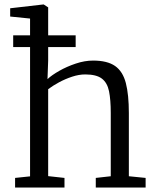

<svg xmlns="http://www.w3.org/2000/svg" viewBox="-20 -839 700 859"><path d="M114.5 -50V-756L25.5 -765V-802L173.5 -819H175.5L195.5 -806V-568L192.5 -485Q211 -502.5 244.8 -521.8Q278.5 -541 318.8 -554.5Q359 -568 396.5 -568Q460 -568 494.8 -543.8Q529.5 -519.5 543 -467.5Q556.5 -415.5 556.5 -333V-50.5L631.5 -43V0H408.5V-43L475.5 -50.5V-334Q475.5 -392.5 467.8 -430.8Q460 -469 435.5 -487.5Q411 -506 361.5 -506Q333.5 -506 303 -496Q272.5 -486 244.2 -470.8Q216 -455.5 195.5 -440V-51L268.5 -43V0H47.5V-43ZM39 -681H318.5V-628.5H39Z"/></svg>

Font: Merriweather Light
Style: Regular
Weight: 300
Version: Version 2.100